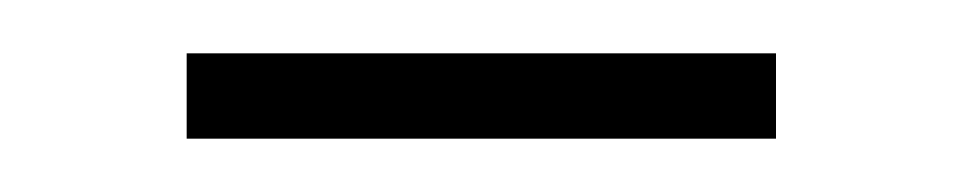

<svg xmlns="http://www.w3.org/2000/svg" viewBox="-20 -662 361 72"><path d="M50 -610H271V-642H50Z"/></svg>

Font: Kathrein 37 Thin Condensed
Style: Regular
Weight: 250
Width: 3
Designer: Lazydogs Typefoundry, based on Open Sans by Ascender Corporation
Foundry: Lazydogs Typefoundry
Version: Version 1.003;PS 001.003;hotconv 1.0.88;makeotf.lib2.5.64775